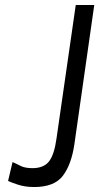

<svg xmlns="http://www.w3.org/2000/svg" viewBox="-20 -743 414 773"><path d="M117.5 10Q80.5 10 50.8 0Q21 -10 12.5 -14.5L30.5 -90.5Q44.5 -84.5 62.5 -75.2Q80.5 -66 110.5 -66Q156 -66 177.2 -93Q198.5 -120 207.5 -185.5L285 -723H359.5L279.5 -162.5Q267.5 -80.5 233 -35.2Q198.5 10 117.5 10Z"/></svg>

Font: Public Sans Light
Style: Italic
Weight: 300
Italic angle: -8°
Designer: The Public Sans project authors (U.S. Web Design System). Libre Franklin designed by Pablo Impallari and Rodrigo Fuenzal
Version: Version 1.007; ttfautohint (v1.8.1) -l 8 -r 50 -G 200 -x 14 